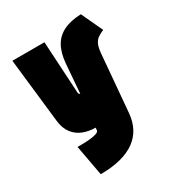

<svg xmlns="http://www.w3.org/2000/svg" viewBox="-176 -638 869 949"><g transform="rotate(-30 258.5 -164.0)"><path d="M487 -409 430 -531Q371 -529 331 -509.5Q291 -490 270 -452.5Q249 -415 244 -357L231 -192Q231 -192 230 -192.5Q229 -193 227 -194Q225 -195 223.5 -198Q222 -201 222 -207L205 -501H22L63 -135Q68 -90 89.5 -62Q111 -34 143.5 -21.5Q176 -9 213 -9L212 5Q211 14 198.5 18.5Q186 23 167 25.5Q148 28 127 28.5Q106 29 88 29L120 203Q185 203 234.5 190Q284 177 317.5 152.5Q351 128 369.5 92.5Q388 57 392 11L420 -314Q423 -348 432 -365.5Q441 -383 455 -392Q469 -401 487 -409Z"/></g></svg>

Font: Advent Pro Black
Style: Regular
Weight: 900
Version: Version 3.000